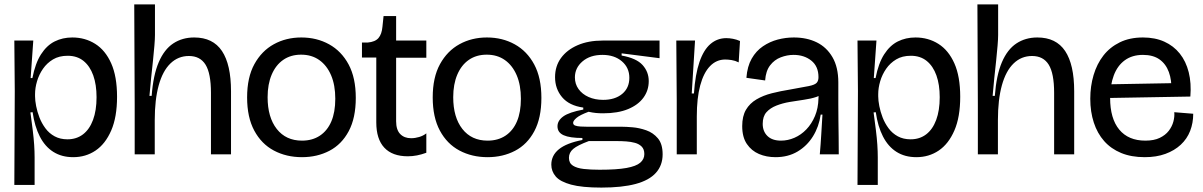

<svg xmlns="http://www.w3.org/2000/svg" viewBox="-20 -700 5456 871"><path d="M45 139 47 -287 45 -516H131L119 -346H127Q140 -413 166 -453.5Q192 -494 228 -512Q264 -530 308 -530Q366 -530 412 -501Q458 -472 484.5 -412.5Q511 -353 511 -261Q511 -169 484.5 -108Q458 -47 413.5 -17Q369 13 312 13Q260 13 222 -11Q184 -35 160.5 -81Q137 -127 128 -191L118 -190Q124 -146 128.5 -109.5Q133 -73 135 -43Q137 -13 137 14V139ZM286 -68Q327 -68 356.5 -90.5Q386 -113 402 -156Q418 -199 418 -259Q418 -316 403 -358Q388 -400 359 -423.5Q330 -447 287 -447Q248 -447 220.5 -430.5Q193 -414 175 -388Q157 -362 148 -331.5Q139 -301 139 -273V-263Q139 -244 144 -218.5Q149 -193 159 -167Q169 -141 186 -118Q203 -95 228 -81.5Q253 -68 286 -68Z M591 0V-226L589 -680H683V-541Q683 -524 680.5 -493.5Q678 -463 674 -425Q670 -387 665.5 -345.5Q661 -304 658 -265H668Q675 -359 700 -417.5Q725 -476 766 -503Q807 -530 861 -530Q946 -530 987 -468.5Q1028 -407 1028 -286V0H937V-279Q937 -367 912.5 -406.5Q888 -446 837 -446Q788 -446 753 -412Q718 -378 700 -313Q682 -248 682 -155V0Z M1350 13Q1279 13 1222.5 -17Q1166 -47 1133.5 -107.5Q1101 -168 1101 -258Q1101 -349 1134 -409Q1167 -469 1222.5 -499.5Q1278 -530 1347 -530Q1417 -530 1473 -499Q1529 -468 1561.5 -407.5Q1594 -347 1594 -256Q1594 -165 1562 -105Q1530 -45 1474.5 -16Q1419 13 1350 13ZM1350 -62Q1397 -62 1431 -84.5Q1465 -107 1483 -149Q1501 -191 1501 -252Q1501 -314 1482 -358.5Q1463 -403 1428.5 -427.5Q1394 -452 1346 -452Q1299 -452 1265 -428.5Q1231 -405 1212.5 -361.5Q1194 -318 1194 -259Q1194 -168 1235.5 -115Q1277 -62 1350 -62Z M1830 9Q1760 9 1723.5 -30Q1687 -69 1687 -145V-439H1622V-507H1648Q1682 -510 1697 -527.5Q1712 -545 1715 -579L1720 -627H1777V-516H1914V-438H1777V-150Q1777 -111 1795.5 -92Q1814 -73 1845 -73Q1863 -73 1881.5 -78.5Q1900 -84 1914 -95V-7Q1892 1 1871.5 5Q1851 9 1830 9Z M2192 13Q2121 13 2064.5 -17Q2008 -47 1975.5 -107.5Q1943 -168 1943 -258Q1943 -349 1976 -409Q2009 -469 2064.5 -499.5Q2120 -530 2189 -530Q2259 -530 2315 -499Q2371 -468 2403.5 -407.5Q2436 -347 2436 -256Q2436 -165 2404 -105Q2372 -45 2316.5 -16Q2261 13 2192 13ZM2192 -62Q2239 -62 2273 -84.5Q2307 -107 2325 -149Q2343 -191 2343 -252Q2343 -314 2324 -358.5Q2305 -403 2270.5 -427.5Q2236 -452 2188 -452Q2141 -452 2107 -428.5Q2073 -405 2054.5 -361.5Q2036 -318 2036 -259Q2036 -168 2077.5 -115Q2119 -62 2192 -62Z M2708 151Q2620 151 2570.5 137.5Q2521 124 2501 100.5Q2481 77 2481 47Q2481 5 2515.5 -23Q2550 -51 2622 -65V-74Q2565 -74 2537 -86.5Q2509 -99 2509 -127Q2509 -153 2535.5 -172Q2562 -191 2626 -203V-212Q2562 -221 2530 -259Q2498 -297 2498 -350Q2498 -400 2525 -437Q2552 -474 2600.5 -495Q2649 -516 2714 -516H2972V-436L2800 -458V-448Q2867 -436 2895 -405Q2923 -374 2923 -332Q2923 -290 2899 -257Q2875 -224 2829 -205Q2783 -186 2716 -186Q2698 -186 2683 -187.5Q2668 -189 2650 -193Q2610 -178 2595 -165Q2580 -152 2580 -143Q2580 -134 2589 -130.5Q2598 -127 2613.5 -126Q2629 -125 2647 -125H2803Q2820 -125 2850 -122.5Q2880 -120 2911.5 -109Q2943 -98 2964.5 -72.5Q2986 -47 2986 0Q2986 50 2955.5 84Q2925 118 2863.5 134.5Q2802 151 2708 151ZM2700 70Q2778 70 2822 62Q2866 54 2884.5 38Q2903 22 2903 -1Q2903 -23 2891 -35Q2879 -47 2860.5 -52Q2842 -57 2821 -58.5Q2800 -60 2780 -60H2651Q2600 -41 2580.5 -24.5Q2561 -8 2561 16Q2561 40 2579 51.5Q2597 63 2628.5 66.5Q2660 70 2700 70ZM2716 -247Q2770 -247 2802.5 -274Q2835 -301 2835 -347Q2835 -393 2801 -422Q2767 -451 2713 -451Q2657 -451 2622.5 -421.5Q2588 -392 2588 -349Q2588 -319 2604.5 -296Q2621 -273 2650 -260Q2679 -247 2716 -247Z M3050 0V-245L3048 -516H3133L3118 -276H3128Q3134 -363 3153 -418.5Q3172 -474 3203 -500.5Q3234 -527 3275 -527Q3289 -527 3305 -524Q3321 -521 3337 -514L3331 -417Q3315 -425 3299 -427.5Q3283 -430 3270 -430Q3230 -430 3201 -400Q3172 -370 3156.5 -312.5Q3141 -255 3141 -172V0Z M3498 13Q3457 13 3423 -1.5Q3389 -16 3368 -47Q3347 -78 3347 -128Q3347 -173 3364 -202Q3381 -231 3411.5 -249Q3442 -267 3481.5 -277Q3521 -287 3565 -294Q3622 -304 3649 -309.5Q3676 -315 3684.5 -324Q3693 -333 3693 -350Q3693 -399 3660.5 -425Q3628 -451 3580 -451Q3551 -451 3522 -440Q3493 -429 3473.5 -403.5Q3454 -378 3451 -335L3366 -347Q3370 -399 3390 -434Q3410 -469 3441 -490Q3472 -511 3508 -520.5Q3544 -530 3581 -530Q3640 -530 3685 -508Q3730 -486 3756.5 -440.5Q3783 -395 3783 -326V-228Q3783 -190 3783.5 -152Q3784 -114 3784.5 -76Q3785 -38 3785 0H3699Q3703 -45 3705.5 -88.5Q3708 -132 3711 -180H3703Q3695 -125 3668 -81.5Q3641 -38 3598 -12.5Q3555 13 3498 13ZM3523 -62Q3554 -62 3584 -75Q3614 -88 3638 -113Q3662 -138 3677 -173.5Q3692 -209 3693 -254L3694 -276L3720 -285Q3709 -269 3684 -260.5Q3659 -252 3627 -247.5Q3595 -243 3562.5 -237.5Q3530 -232 3502 -221Q3474 -210 3457 -191Q3440 -172 3440 -138Q3440 -104 3461.5 -83Q3483 -62 3523 -62Z M3870 139 3872 -287 3870 -516H3956L3944 -346H3952Q3965 -413 3991 -453.5Q4017 -494 4053 -512Q4089 -530 4133 -530Q4191 -530 4237 -501Q4283 -472 4309.5 -412.5Q4336 -353 4336 -261Q4336 -169 4309.5 -108Q4283 -47 4238.5 -17Q4194 13 4137 13Q4085 13 4047 -11Q4009 -35 3985.5 -81Q3962 -127 3953 -191L3943 -190Q3949 -146 3953.5 -109.5Q3958 -73 3960 -43Q3962 -13 3962 14V139ZM4111 -68Q4152 -68 4181.5 -90.5Q4211 -113 4227 -156Q4243 -199 4243 -259Q4243 -316 4228 -358Q4213 -400 4184 -423.5Q4155 -447 4112 -447Q4073 -447 4045.5 -430.5Q4018 -414 4000 -388Q3982 -362 3973 -331.5Q3964 -301 3964 -273V-263Q3964 -244 3969 -218.5Q3974 -193 3984 -167Q3994 -141 4011 -118Q4028 -95 4053 -81.5Q4078 -68 4111 -68Z M4416 0V-226L4414 -680H4508V-541Q4508 -524 4505.5 -493.5Q4503 -463 4499 -425Q4495 -387 4490.5 -345.5Q4486 -304 4483 -265H4493Q4500 -359 4525 -417.5Q4550 -476 4591 -503Q4632 -530 4686 -530Q4771 -530 4812 -468.5Q4853 -407 4853 -286V0H4762V-279Q4762 -367 4737.5 -406.5Q4713 -446 4662 -446Q4613 -446 4578 -412Q4543 -378 4525 -313Q4507 -248 4507 -155V0Z M5173 13Q5112 13 5066 -6Q5020 -25 4989 -60Q4958 -95 4942 -144Q4926 -193 4926 -252Q4926 -309 4941 -359.5Q4956 -410 4985.5 -448Q5015 -486 5060 -508Q5105 -530 5165 -530Q5220 -530 5262 -511Q5304 -492 5332 -457Q5360 -422 5372.5 -372.5Q5385 -323 5380 -262L4982 -255V-317L5313 -323L5294 -287Q5296 -336 5282.5 -373Q5269 -410 5240 -430.5Q5211 -451 5165 -451Q5116 -451 5082.5 -426.5Q5049 -402 5032.5 -357.5Q5016 -313 5016 -256Q5016 -162 5057.5 -112Q5099 -62 5176 -62Q5215 -62 5241 -74.5Q5267 -87 5282 -106.5Q5297 -126 5303 -148.5Q5309 -171 5307 -191L5393 -184Q5393 -142 5379 -106Q5365 -70 5336.5 -43.5Q5308 -17 5267 -2Q5226 13 5173 13Z"/></svg>

Font: Bricolage Grotesque 96pt
Style: Regular
Weight: 400
Version: Version 1.001;gftools[0.9.33.dev8+g029e19f]